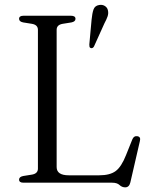

<svg xmlns="http://www.w3.org/2000/svg" viewBox="-20 -766 640 805"><path d="M279.5 -672 242 -666Q217.5 -661.5 217.5 -641V-65.5Q217.5 -31 268.5 -31H396Q441 -31 465 -48.8Q489 -66.5 508.5 -116L535 -182Q541.5 -197 555 -195Q571.5 -193 566.5 -174.5L526.5 -1Q521.5 19.5 505 19.5Q491.5 19.5 481.2 9.8Q471 0 450 0H78.5Q60 0 60 -13Q60 -24.5 77 -28L114.5 -34Q139 -38.5 139 -59V-641Q139 -661.5 114.5 -666L77 -672Q60 -675.5 60 -687Q60 -700 78.5 -700H277.5Q296.5 -700 296.5 -687Q296.5 -675.5 279.5 -672ZM364 -683.5Q366.5 -710 372 -726Q377.5 -742 395.5 -745Q409 -747.5 419.5 -741Q430 -734.5 432.5 -722.5Q435.5 -710 431 -697Q426.5 -684 418 -668.5L374 -571Q368.5 -562 360.5 -564.5Q356 -566 355.2 -570.2Q354.5 -574.5 354.5 -579.5Z"/></svg>

Font: Fraunces 9pt Light
Style: Regular
Weight: 300
Version: Version 1.000;[0bf87f6ff]